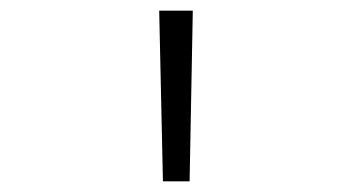

<svg xmlns="http://www.w3.org/2000/svg" viewBox="-20 -750 660 360"><path d="M285.5 -410 278.5 -730H341.5L335.5 -410Z"/></svg>

Font: Monaspace Xenon Var ExtraLight
Style: Regular
Weight: 200
Designer: Riley Cran and the Lettermatic Team
Version: Version 1.200 (Monaspace Xenon Var)